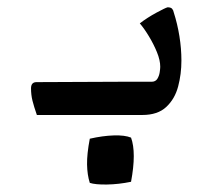

<svg xmlns="http://www.w3.org/2000/svg" viewBox="-20 -315 582 526"><path d="M80 -90Q133 -90 191.5 -90.5Q250 -91 303.5 -91Q357 -91 395 -91Q406 -91 411 -99Q416 -107 417.5 -117Q419 -127 419 -132Q419 -150 410 -172Q401 -194 388 -215.5Q375 -237 363 -251Q384 -267 408 -280Q432 -293 439 -295Q448 -295 451.5 -291Q455 -287 456 -281Q466 -250 471.5 -216Q477 -182 477 -149Q477 -112 468 -78Q459 -44 435.5 -22Q412 0 370 0Q319 0 261 0Q203 0 154.5 0Q106 0 81 0Q73 -23 69 -39Q65 -55 65 -73Q65 -90 80 -90ZM226 186Q219 164 218.5 135.5Q218 107 226 65Q261 57 291.5 56Q322 55 339 62Q354 103 339 183Q305 190 273 190.5Q241 191 226 186Z"/></svg>

Font: Ruwudu
Style: Regular
Weight: 400
Designer: Becca Hirsbrunner Spalinger
Foundry: SIL International
Version: Version 3.000